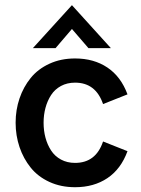

<svg xmlns="http://www.w3.org/2000/svg" viewBox="-20 -734 561 762"><path d="M278 9Q221.5 9 176 -12Q130.5 -33 101.8 -68.8Q73 -104.5 57.5 -150.2Q42 -196 42 -247Q42 -298 57.5 -343.5Q73 -389 101.8 -424.5Q130.5 -460 176 -481Q221.5 -502 278 -502Q352.5 -502 406.2 -466Q460 -430 486 -359.5L389 -321Q360 -406 278 -406Q246.5 -406 222 -392.8Q197.5 -379.5 182.8 -356.8Q168 -334 160.5 -306Q153 -278 153 -247Q153 -215.5 160.5 -187.5Q168 -159.5 182.8 -136.8Q197.5 -114 222 -100.8Q246.5 -87.5 278 -87.5Q360.5 -87.5 389 -172.5L486 -134Q460 -63 406.2 -27Q352.5 9 278 9ZM110.5 -543 265.5 -713.5 420 -543H331L265.5 -619L200.5 -543Z"/></svg>

Font: HK Grotesk SemiBold
Style: Regular
Weight: 600
Designer: Alfredo Marco Pradil
Foundry: Hanken Design Co.
Version: Version 3.001;FEAKit 1.0